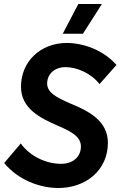

<svg xmlns="http://www.w3.org/2000/svg" viewBox="-20 -928 603 961"><path d="M272 13C411 13 520 -77 520 -213C520 -323 425 -372 332 -410C261 -441 216 -465 216 -510C216 -558 254 -592 308 -592C365 -592 437 -561 478 -507L563 -603C496 -679 395 -713 314 -713C183 -713 85 -620 85 -494C85 -384 182 -337 269 -299C334 -271 385 -245 385 -195C385 -143 345 -108 286 -108C214 -108 132 -143 84 -210L1 -112C72 -26 181 13 272 13ZM490 -908H372L294 -759H395Z"/></svg>

Font: Fixel Text 20240404 SemiBold
Style: Italic
Weight: 600
Width: 4
Italic angle: -10°
Designer: AlfaBravo + MacPaw
Foundry: Kyrylo Tkachov, Marchela Mozhyna, Serhii Makarenko, Maria Weinstein, Zakhar Kryvoshyya
Version: Version 1.211;Glyphs 3.2 (3225)